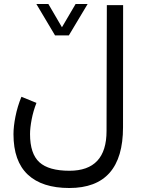

<svg xmlns="http://www.w3.org/2000/svg" viewBox="-20 -693 712 967"><path d="M257.3 -514.6 163.1 -672.9H223.6L292 -555.7L360.8 -672.9H421.4L326.7 -514.6ZM163.6 -174.8Q147.5 -133.8 139.4 -91.3Q131.3 -48.8 131.3 -17.6Q131.3 81.5 178.5 124.3Q225.6 167 329.6 167Q516.6 167 516.6 -33.2L518.1 -667H600.1L599.6 -52.2Q599.6 253.9 329.1 253.9Q191.9 253.9 119.9 186.3Q47.9 118.7 47.9 -17.1Q47.9 -56.2 57.9 -106.4Q67.9 -156.7 87.9 -205.6Z"/></svg>

Font: Vazir FD
Style: Regular-FD
Weight: 400
Designer: Saber Rastikerdar
Foundry: Saber Rastikerdar
Version: Version 30.0.0